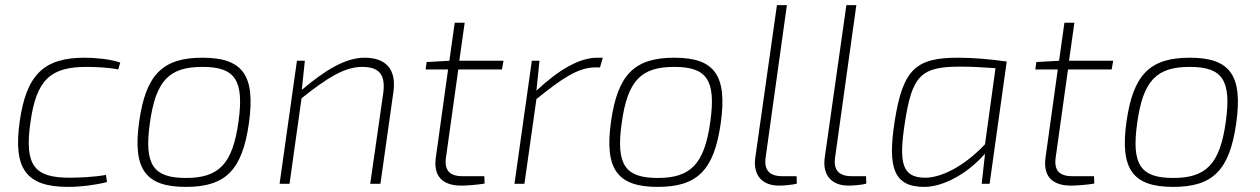

<svg xmlns="http://www.w3.org/2000/svg" viewBox="-20 -720 4934 752"><path d="M312 -494C152 -494 83 -428 57 -243C31 -57 84 12 247 12C296 12 352 5 399 -7L395 -35C348 -26 283 -24 253 -24C117 -24 75 -69 99 -239C122 -410 180 -458 319 -458C350 -458 407 -456 443 -448L451 -475C410 -489 351 -494 312 -494Z M773 -494C616 -494 551 -427 525 -243C499 -57 550 12 708 12C864 12 929 -54 955 -238C981 -425 931 -494 773 -494ZM773 -458C900 -458 937 -407 914 -243C891 -77 837 -23 708 -23C580 -23 544 -75 567 -238C590 -406 644 -458 773 -458Z M1408 -494C1334 -494 1254 -446 1162 -368L1174 -482H1143L1075 0H1114L1161 -335C1261 -415 1330 -458 1398 -458C1464 -458 1491 -429 1481 -355L1430 0H1470L1521 -361C1533 -448 1492 -494 1408 -494Z M1775 -448H1946L1952 -482H1779L1800 -631H1761L1740 -482L1651 -477L1647 -448H1735L1687 -103C1677 -33 1710 7 1787 7C1805 7 1850 4 1878 -1L1877 -30H1791C1741 -30 1719 -53 1727 -105Z M2320 -494C2248 -494 2168 -446 2081 -365L2093 -482H2063L1995 0H2034L2081 -332C2179 -411 2244 -456 2311 -456H2330L2341 -494Z M2621 -494C2464 -494 2399 -427 2373 -243C2347 -57 2398 12 2556 12C2712 12 2777 -54 2803 -238C2829 -425 2779 -494 2621 -494ZM2621 -458C2748 -458 2785 -407 2762 -243C2739 -77 2685 -23 2556 -23C2428 -23 2392 -75 2415 -238C2438 -406 2492 -458 2621 -458Z M3062 -700H3023L2938 -101C2929 -33 2966 7 3031 7C3049 7 3087 4 3101 -1L3100 -30H3043C2994 -30 2971 -54 2979 -105Z M3334 -700H3295L3210 -101C3201 -33 3238 7 3303 7C3321 7 3359 4 3373 -1L3372 -30H3315C3266 -30 3243 -54 3251 -105Z M3732 -494C3567 -494 3516 -449 3484 -244C3456 -64 3480 12 3600 12C3670 12 3764 -34 3838 -118L3825 0H3856L3923 -479C3859 -488 3793 -494 3732 -494ZM3838 -155C3758 -70 3668 -24 3604 -24C3512 -24 3500 -83 3524 -239C3552 -423 3586 -459 3740 -459C3781 -459 3822 -457 3879 -453Z M4163 -448H4334L4340 -482H4167L4188 -631H4149L4128 -482L4039 -477L4035 -448H4123L4075 -103C4065 -33 4098 7 4175 7C4193 7 4238 4 4266 -1L4265 -30H4179C4129 -30 4107 -53 4115 -105Z M4640 -494C4483 -494 4418 -427 4392 -243C4366 -57 4417 12 4575 12C4731 12 4796 -54 4822 -238C4848 -425 4798 -494 4640 -494ZM4640 -458C4767 -458 4804 -407 4781 -243C4758 -77 4704 -23 4575 -23C4447 -23 4411 -75 4434 -238C4457 -406 4511 -458 4640 -458Z"/></svg>

Font: Exo 2 Extra Light
Style: Italic
Weight: 250
Italic angle: -8°
Designer: Natanael Gama
Version: Version 1.001;PS 001.001;hotconv 1.0.88;makeotf.lib2.5.64775